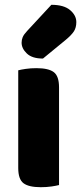

<svg xmlns="http://www.w3.org/2000/svg" viewBox="-20 -772 338 800"><path d="M150 8Q100 8 78 -8.5Q56 -25 56 -72V-479Q67 -482 87.5 -485Q108 -488 132 -488Q182 -488 204 -471.5Q226 -455 226 -408V-1Q215 2 194.5 5Q174 8 150 8ZM194 -752Q246 -752 272 -730Q298 -708 298 -680Q298 -657 288 -641.5Q278 -626 254 -606L159 -528Q114 -528 92 -549Q70 -570 70 -594Q70 -606 74.5 -617Q79 -628 93 -643Z"/></svg>

Font: Baloo Paaji 2 ExtraBold
Style: Regular
Weight: 800
Designer: Shuchita Grover, Noopur Datye and Ek Type
Foundry: Ek Type
Version: Version 1.640;hotconv 1.0.111;makeotfexe 2.5.65597; ttfautoh